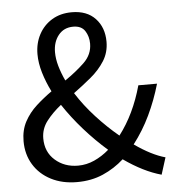

<svg xmlns="http://www.w3.org/2000/svg" viewBox="-53 -797 787 860"><g transform="rotate(-5 340.0 -367.0)"><path d="M211 -575Q211 -545 220.5 -512Q230 -479 246 -445Q296 -479 333.5 -515Q371 -551 371 -600Q371 -632 355 -657Q339 -682 302 -682Q260 -682 235.5 -651.5Q211 -621 211 -575ZM259 13Q193 13 142.5 -13Q92 -39 64 -85Q36 -131 36 -190Q36 -240 56.5 -278Q77 -316 110 -346Q143 -376 180 -402Q158 -446 145 -489.5Q132 -533 132 -573Q132 -622 153 -661.5Q174 -701 212 -724Q250 -747 301 -747Q369 -747 407 -706.5Q445 -666 445 -602Q445 -554 421 -516Q397 -478 359 -446.5Q321 -415 280 -385Q316 -328 365 -274.5Q414 -221 466 -178Q535 -268 570 -395H654Q633 -322 601.5 -256Q570 -190 526 -133Q601 -80 663 -63L639 13Q559 -9 471 -71Q429 -33 376.5 -10Q324 13 259 13ZM125 -195Q125 -134 167 -97Q209 -60 270 -60Q308 -60 343.5 -76Q379 -92 410 -119Q356 -166 306 -222.5Q256 -279 217 -338Q178 -307 151.5 -272.5Q125 -238 125 -195Z"/></g></svg>

Font: Chiron Sans HK TT
Style: Regular
Weight: 400
Designer: Ryoko NISHIZUKA 西塚涼子 (kana, bopomofo & ideographs); Paul D. Hunt (Latin, Greek & Cyrillic); Sandoll Communications 산돌커뮤니
Foundry: Adobe
Version: Version 2.022;hotconv 1.0.109;makeotfexe 2.5.65596